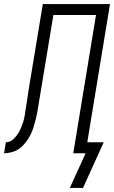

<svg xmlns="http://www.w3.org/2000/svg" viewBox="-61 -755 562 946"><path d="M283 171 361 0H300L412 -681H202L129 -240Q126 -220 122.5 -201Q119 -182 114 -162.5Q109 -143 103 -124Q97 -105 87 -86.5Q77 -68 64 -51.5Q51 -35 34.5 -23Q18 -11 -2 -5.5Q-22 0 -41 0L-32 -54Q-23 -54 -13.5 -57.5Q-4 -61 3.5 -68Q11 -75 17.5 -83Q24 -91 29.5 -99.5Q35 -108 38.5 -116.5Q42 -125 46 -134.5Q50 -144 53 -153Q56 -162 58 -171.5Q60 -181 61.5 -190.5Q63 -200 64 -209Q69 -235 72.5 -260.5Q76 -286 80 -312L150 -735H481L369 -54H450L348 171Z"/></svg>

Font: Iosevka QP Light
Style: Italic
Weight: 300
Italic angle: -9°
Designer: Belleve Invis
Foundry: Belleve Invis
Version: Version 20.0.0; ttfautohint (v1.8.4)